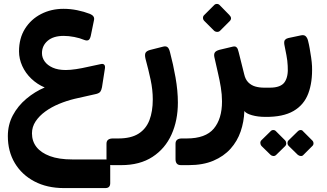

<svg xmlns="http://www.w3.org/2000/svg" viewBox="-20 -591 1667 979"><path d="M306 368Q220 368 155.5 334Q91 300 55.5 240.5Q20 181 20 103Q20 45 45.5 -3Q71 -51 114.5 -87.5Q158 -124 208 -145Q170 -161 140 -189.5Q110 -218 93.5 -254.5Q77 -291 77 -329Q77 -396 107.5 -444.5Q138 -493 189.5 -519.5Q241 -546 304 -546Q339 -546 373.5 -539Q408 -532 439 -520Q451 -515 456.5 -507Q462 -499 459 -487L443 -409Q439 -391 431 -386.5Q423 -382 408 -388Q387 -397 358.5 -402.5Q330 -408 305 -408Q252 -408 223 -383Q194 -358 194 -320Q194 -297 208 -277.5Q222 -258 249 -246Q276 -234 315 -234Q338 -234 368 -238.5Q398 -243 430 -250.5Q462 -258 493 -264Q505 -267 511 -261.5Q517 -256 515 -242L500 -146Q497 -131 491.5 -123.5Q486 -116 471 -112L360 -87Q319 -77 280.5 -61Q242 -45 211 -22.5Q180 0 161.5 28Q143 56 143 89Q143 129 166 158.5Q189 188 234.5 205Q280 222 349 222H517Q542 222 542 247V343Q542 368 517 368Z M551 251Q536 251 529.5 243Q523 235 523 221V142Q523 128 531.5 121.5Q540 115 555 115H583Q648 115 686.5 90.5Q725 66 742 21.5Q759 -23 759 -84Q759 -133 748 -184.5Q737 -236 722 -291Q717 -312 722 -321.5Q727 -331 744 -336L811 -353Q825 -357 833.5 -351Q842 -345 847 -324Q863 -264 875 -196Q887 -128 887 -68Q887 23 854.5 95Q822 167 757.5 209Q693 251 598 251Z M903 251Q888 251 881.5 243Q875 235 875 221V142Q875 128 883.5 121.5Q892 115 907 115H932Q1028 115 1070 65Q1112 15 1112 -74Q1112 -109 1106 -145.5Q1100 -182 1092 -216L1073 -300Q1070 -315 1075.5 -323.5Q1081 -332 1099 -337L1162 -352Q1176 -356 1182.5 -352.5Q1189 -349 1192 -341.5Q1195 -334 1197 -325L1225 -213Q1231 -186 1246 -171Q1261 -156 1281.5 -150Q1302 -144 1327 -144H1346Q1363 -144 1363 -129V-25Q1363 5 1333 5Q1295 5 1265 -3.5Q1235 -12 1226 -25Q1224 30 1207 79.5Q1190 129 1155.5 167.5Q1121 206 1068 228.5Q1015 251 942 251ZM1102 -434Q1096 -428 1086.5 -428.5Q1077 -429 1071 -435L1022 -484Q1015 -491 1015 -500Q1015 -509 1022 -515L1071 -564Q1077 -571 1086 -571Q1095 -571 1101 -564L1149 -515Q1166 -498 1151 -483Z M1333 5Q1326 5 1322 0Q1318 -5 1318 -12V-116Q1318 -144 1348 -144H1356Q1412 -144 1431.5 -172.5Q1451 -201 1447 -255Q1446 -281 1440.5 -309.5Q1435 -338 1430 -363Q1427 -381 1433.5 -388Q1440 -395 1450 -397L1516 -411Q1532 -414 1540 -405Q1548 -396 1551 -382Q1555 -367 1559 -344.5Q1563 -322 1566.5 -298Q1570 -274 1571 -254Q1574 -173 1552 -114.5Q1530 -56 1476.5 -25Q1423 6 1333 5ZM1388 199Q1382 205 1373.5 204.5Q1365 204 1359 198L1313 153Q1308 147 1307.5 138.5Q1307 130 1313 124L1359 79Q1365 72 1373.5 72Q1382 72 1388 79L1433 124Q1439 130 1439.5 139Q1440 148 1434 154ZM1527 199Q1522 205 1513.5 204.5Q1505 204 1498 198L1452 153Q1446 147 1446 138Q1446 129 1452 124L1498 79Q1505 72 1513 72Q1521 72 1526 79L1571 124Q1578 130 1578.5 139Q1579 148 1572 154Z"/></svg>

Font: Rubik Light SemiBold
Style: Regular
Weight: 600
Version: Version 2.300;gftools[0.9.30]